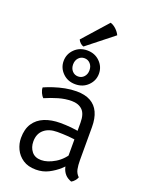

<svg xmlns="http://www.w3.org/2000/svg" viewBox="-174 -1029 853 1124"><g transform="rotate(20 252.0 -467.0)"><path d="M51 -133Q51 -188.5 74.5 -224Q98 -259.5 140.2 -276.8Q182.5 -294 238.5 -294Q269.5 -294 305.5 -290.8Q341.5 -287.5 373.5 -279.5V-226.5Q344 -233.5 308.5 -236Q273 -238.5 239.5 -238.5Q187 -238.5 156.5 -212.2Q126 -186 126 -138.5Q126 -102 146.2 -76.5Q166.5 -51 205.5 -51Q245 -51 291 -78.5Q337 -106 368.5 -162L381 -94.5Q364 -74 336.8 -49.2Q309.5 -24.5 274 -6.2Q238.5 12 195.5 12Q146.5 12 114.5 -9.5Q82.5 -31 66.8 -64.2Q51 -97.5 51 -133ZM448 -31.5Q444.5 -21 435 -9.8Q425.5 1.5 414.5 7Q389.5 -2 375.2 -18Q361 -34 354.8 -55.8Q348.5 -77.5 348 -103.5V-335.5Q348 -391 323.5 -414.2Q299 -437.5 257.5 -437.5Q217 -437.5 175.8 -425.5Q134.5 -413.5 94.5 -396Q84.5 -404.5 76.8 -421.5Q69 -438.5 69 -454Q94 -465 126.2 -475.8Q158.5 -486.5 194.2 -493.5Q230 -500.5 265 -500.5Q317 -500.5 351.5 -481.5Q386 -462.5 403 -425.5Q420 -388.5 420 -334.5V-128.5Q420 -97 424.8 -73Q429.5 -49 448 -31.5ZM131.5 -641.5Q131.5 -598.5 162.8 -567.5Q194 -536.5 241.5 -536.5Q289 -536.5 320.2 -567.5Q351.5 -598.5 351.5 -641.5Q351.5 -685 320.2 -716Q289 -747 241.5 -747Q194 -747 162.8 -716Q131.5 -685 131.5 -641.5ZM190.5 -641.5Q190.5 -666.5 205 -682.5Q219.5 -698.5 241.5 -698.5Q263.5 -698.5 278 -682.5Q292.5 -666.5 292.5 -641.5Q292.5 -617 278 -601Q263.5 -585 241.5 -585Q219.5 -585 205 -601Q190.5 -617 190.5 -641.5ZM314 -946Q334 -939.5 350.5 -923.5Q367 -907.5 375 -890L211.5 -760.5Q200.5 -763.5 191 -772.5Q181.5 -781.5 177 -792Z"/></g></svg>

Font: Signika
Style: Regular
Weight: 300
Designer: Anna Giedry
Foundry: Anna Giedry
Version: Version 2.000